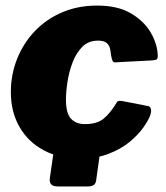

<svg xmlns="http://www.w3.org/2000/svg" viewBox="-20 -560 596 690"><path d="M188 110Q155 110 159 81L181 -72H348L326 85Q325 98 318 104Q311 110 295 110ZM329 -540Q403 -540 450.5 -512Q498 -484 522 -442.5Q546 -401 547 -359Q547 -350 543.5 -347Q540 -344 527 -343L395 -336Q387 -335 384 -342.5Q381 -350 379 -362Q378 -373 375.5 -385Q373 -397 363.5 -405.5Q354 -414 332 -414Q298 -414 276 -392Q254 -370 241 -336Q228 -302 222.5 -266Q217 -230 217 -202Q217 -153 235 -133.5Q253 -114 285 -114Q329 -114 353 -134Q377 -154 401 -194Q404 -199 419 -197L511 -179Q519 -178 522 -169.5Q525 -161 520 -146Q514 -129 496 -103Q478 -77 447 -51Q416 -25 371 -7.5Q326 10 267 10Q193 10 137 -20Q81 -50 50 -104Q19 -158 19 -229Q19 -292 41.5 -348.5Q64 -405 105 -448Q146 -491 203 -515.5Q260 -540 329 -540Z"/></svg>

Font: Libre Franklin Black
Style: Italic
Weight: 900
Italic angle: -8°
Designer: Pablo Impallari, Rodrigo Fuenzalida, Nhung Nguyen
Foundry: Impallari Type
Version: Version 3.000